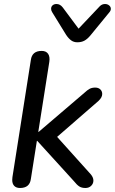

<svg xmlns="http://www.w3.org/2000/svg" viewBox="-20 -931 573 958"><path d="M41 -33Q41 -42 42 -47L134 -632Q140 -677 188 -677Q210 -677 220 -662.5Q230 -648 226 -622L171 -273H173L400 -467Q416 -482 427.5 -488Q439 -494 455 -494Q471 -494 480.5 -485Q490 -476 490 -462Q490 -445 472 -428L265 -248L434 -60Q446 -45 446 -30Q446 -15 435 -4Q424 7 406 7Q388 7 376 -0.5Q364 -8 348 -28L166 -228H164L134 -38Q128 7 80 7Q61 7 51 -3.5Q41 -14 41 -33ZM310 -757 241 -869Q235 -878 235 -887Q235 -898 242.5 -904.5Q250 -911 262 -911Q280 -911 293 -894L372 -788L478 -900Q489 -911 504 -911Q516 -911 524.5 -904Q533 -897 533 -887Q533 -878 526 -870L431 -754Q416 -736 401 -728Q386 -720 366 -720Q348 -720 335 -729.5Q322 -739 310 -757Z"/></svg>

Font: SN Pro
Style: Italic
Weight: 400
Italic angle: -9°
Designer: Tobias Whetton
Foundry: Supernotes
Version: Version 1.003